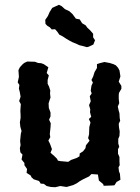

<svg xmlns="http://www.w3.org/2000/svg" viewBox="-20 -767 584 802"><path d="M211 15 192 14 175 10 163 1 150 0 143 -11 121 -18 112 -26 108 -34 91 -45 93 -61 82 -77V-86L70 -101L74 -121L65 -131L63 -148L66 -161L64 -178L67 -208L70 -220L65 -237L63 -256L66 -274V-286L65 -304L66 -319L67 -332L60 -345L66 -363L63 -381L59 -397L61 -412L54 -423L59 -446L57 -474L63 -486L74 -498L81 -504L94 -510L126 -509L139 -504L152 -503L163 -499L182 -486L175 -462L184 -452L179 -433V-417L185 -405L190 -389L189 -376L191 -360L186 -345L183 -335L184 -316L191 -297V-281L185 -267L192 -252L191 -235L188 -207L190 -194L182 -180L189 -166L197 -144L191 -129L207 -115L218 -104L222 -96L232 -94L265 -91L277 -99L300 -107L312 -114L313 -126L327 -135L337 -148L339 -160L354 -179L348 -190L352 -206L353 -236L358 -255L351 -270L361 -279L356 -298L357 -310L352 -328L359 -344L355 -365L363 -377L359 -388L362 -409L368 -422L362 -433L369 -447L375 -466L385 -483V-499L396 -503L416 -508L438 -504L454 -499L464 -494L473 -484L479 -473L483 -448L476 -426L487 -408V-396L477 -379L476 -370V-354L478 -336L472 -322L476 -304L479 -294L480 -274L482 -263L476 -250L477 -235L480 -218L479 -199L474 -187V-168L478 -154L473 -144V-125L479 -111V-92L480 -77L475 -68L477 -51L481 -41L483 -16L467 -7L458 7L444 8L413 9L411 2L393 -13L389 -38L362 -40L352 -30L327 -18L313 -10L300 -1L286 6L272 10L258 14L232 10ZM343 -570 325 -575 312 -578 297 -585 282 -591 269 -598 257 -605 242 -615 228 -622 219 -635 210 -645 196 -644 188 -653 178 -659 170 -667 169 -684 180 -700 187 -716 198 -734 211 -740 226 -747 238 -741 251 -729 270 -720 283 -708 297 -689 313 -686 323 -670 338 -661 345 -651 356 -641 369 -626V-611L377 -599L370 -581L351 -572Z"/></svg>

Font: Winky Rough Medium
Style: Regular
Weight: 500
Designer: Simon Atzbach
Foundry: typofactur
Version: Version 1.206; ttfautohint (v1.8.4.7-5d5b)